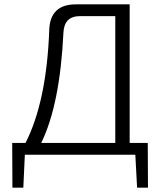

<svg xmlns="http://www.w3.org/2000/svg" viewBox="-20 -710 715 881"><path d="M659 151H609L601 0H94L87 151H37L36 -54H97Q194 -244 206 -573Q210 -690 328 -690H575V-54H658ZM509 -636H347Q274 -636 271 -559Q255 -229 169 -54H509Z"/></svg>

Font: Taylor Sans Light
Style: Regular
Weight: 300
Italic angle: -8°
Designer: Natanael Gama
Version: Version 1.001 September 8, 2015